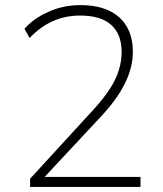

<svg xmlns="http://www.w3.org/2000/svg" viewBox="-20 -733 640 753"><path d="M98 0V-32L351 -308Q388 -349 411.5 -385.5Q435 -422 446 -457.5Q457 -493 457 -529Q457 -599 416 -635.5Q375 -672 295 -672Q236 -672 187 -650Q138 -628 96 -584L76 -620Q112 -661 170.5 -687Q229 -713 295 -713Q361 -713 407 -691.5Q453 -670 477 -629Q501 -588 501 -530Q501 -498 493 -467Q485 -436 469.5 -405Q454 -374 430.5 -341.5Q407 -309 375 -275L141 -24V-39H531V0Z"/></svg>

Font: Nunito Sans 12pt ExtraLight
Style: Regular
Weight: 200
Designer: Vernon Adams
Foundry: Vernon Adams
Version: Version 3.101;gftools[0.9.27]